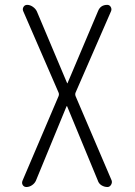

<svg xmlns="http://www.w3.org/2000/svg" viewBox="-20 -750 540 770"><path d="M85.9 0Q76.2 0 71.3 -7.8Q66.4 -15.6 70.3 -25.4L214.8 -364.3Q217.8 -372.1 214.8 -378.9L73.2 -705.1Q69.3 -713.9 74.2 -722.2Q79.1 -730.5 88.9 -730.5Q100.6 -730.5 111.8 -722.7Q123 -714.8 127.9 -704.1L249 -417Q249 -416 250 -416Q251 -416 251 -417L373 -705.1Q382.8 -730.5 410.2 -730.5Q418.9 -730.5 423.8 -722.7Q428.7 -714.8 425.8 -706.1L283.2 -378.9Q280.3 -372.1 283.2 -364.3L427.7 -26.4Q430.7 -17.6 425.3 -8.8Q419.9 0 411.1 0Q398.4 0 387.2 -6.8Q376 -13.7 372.1 -26.4L249 -324.2H248H247.1L124 -25.4Q119.1 -14.6 108.4 -7.3Q97.7 0 85.9 0Z"/></svg>

Font: Rounded Mgen+ 1mn light
Style: Regular
Weight: 200
Designer: [Source Han Sans]
Ryoko NISHIZUKA  (kana & ideographs); Paul D. Hunt (Latin, Greek & Cyrillic); Wenlong ZHANG  (bopomofo
Version: Version 1.059.20150602